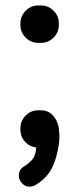

<svg xmlns="http://www.w3.org/2000/svg" viewBox="-20 -533 294 712"><path d="M55.7 -440.4V-446.3Q55.7 -473.6 75.2 -493.2Q94.7 -512.7 122.1 -512.7H131.8Q159.2 -512.7 178.7 -493.2Q198.2 -473.6 198.2 -446.3V-440.4Q198.2 -413.1 178.7 -393.6Q159.2 -374 131.8 -374H122.1Q94.7 -374 75.2 -393.6Q55.7 -413.1 55.7 -440.4ZM49.8 118.2Q49.8 95.7 69.3 84Q93.8 69.3 104.5 51.8Q112.3 38.1 114.3 13.7Q91.8 11.7 75.2 -4.9Q55.7 -24.4 55.7 -51.8V-57.6Q55.7 -85 75.2 -104.5Q94.7 -124 122.1 -124H131.8Q158.2 -124 175.8 -105.5Q197.3 -82 199.2 -45.9Q200.2 -39.1 200.2 -23.9Q200.2 -8.8 198.2 2Q187.5 73.2 160.2 110.4Q141.6 134.8 113.3 152.3Q102.5 159.2 88.9 159.2Q73.2 159.2 61.5 146.5Q49.8 133.8 49.8 118.2Z"/></svg>

Font: FakePearl
Style: SemiBold
Weight: 400
Version: Version 1.2